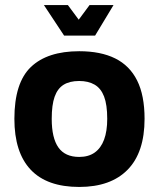

<svg xmlns="http://www.w3.org/2000/svg" viewBox="-20 -726 630 761"><path d="M294 15Q166 15 101.5 -53.5Q37 -122 37 -255Q37 -398 102.5 -460.5Q168 -523 294 -523Q379 -523 436.5 -494.5Q494 -466 523.5 -407Q553 -348 553 -255Q553 -122 486 -53.5Q419 15 294 15ZM294 -104Q331 -104 355.5 -121.5Q380 -139 392.5 -172.5Q405 -206 405 -255Q405 -311 392.5 -343.5Q380 -376 355 -390.5Q330 -405 294 -405Q256 -405 232 -390Q208 -375 196.5 -342.5Q185 -310 185 -255Q185 -179 211.5 -141.5Q238 -104 294 -104ZM234 -585 154 -706H249L292 -648L335 -706H430L357 -585Z"/></svg>

Font: Maven Pro
Style: Bold
Weight: 700
Designer: Joe Prince
Foundry: Joe Prince
Version: Version 2.103